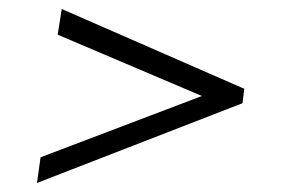

<svg xmlns="http://www.w3.org/2000/svg" viewBox="-20 -563 627 426"><path d="M62 -157 70 -214 428 -350 108 -486 117 -543 522 -366 518 -334Z"/></svg>

Font: Pathway Extreme 8pt Thin 12pt ExtraLight
Style: Italic
Weight: 250
Italic angle: -8°
Version: Version 1.001;gftools[0.9.26]